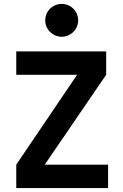

<svg xmlns="http://www.w3.org/2000/svg" viewBox="-20 -954 626 974"><path d="M62.5 0H528.3V-118.7H207L518.6 -574.7V-693.4H62.5V-574.7H371.1L62.5 -118.7ZM293 -767.6C338.9 -767.6 376.5 -804.7 376.5 -850.6C376.5 -897.5 338.9 -934.1 293 -934.1C247.1 -934.1 209.5 -897.5 209.5 -850.6C209.5 -804.7 247.1 -767.6 293 -767.6Z"/></svg>

Font: CaskaydiaCove Nerd Font
Style: Bold
Weight: 700
Designer: Aaron Bell
Foundry: Saja Typeworks
Version: Version 2111.1;Nerd Fonts 2.3.0